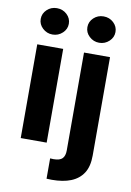

<svg xmlns="http://www.w3.org/2000/svg" viewBox="-104 -832 751 1100"><g transform="rotate(10 272.0 -282.0)"><path d="M211.4 0H60.5V-545.4H211.4ZM136.2 -615.7Q103 -615.7 78.6 -638.7Q54.7 -661.1 54.7 -692.4Q54.7 -724.1 78.6 -746.6Q102.5 -769 136.2 -769Q170.4 -769 194.3 -746.6Q218.3 -724.1 218.3 -692.4Q218.3 -661.1 194.3 -638.7Q169.9 -615.7 136.2 -615.7ZM332.5 24.4V-545.4H483.9V26.9Q483.9 90.8 459 129.4Q434.1 168 387.7 186.5Q342.3 204.6 276.9 204.6Q266.6 204.6 262.2 204.1Q252 204.1 246.6 203.6V85.4Q250.5 85.9 257.3 85.9Q260.3 86.4 266.1 86.4Q303.2 86.4 317.9 70.8Q332.5 55.2 332.5 24.4ZM407.7 -615.7Q374.5 -615.7 350.1 -638.7Q326.2 -661.1 326.2 -692.4Q326.2 -724.1 350.1 -746.6Q374 -769 407.7 -769Q441.9 -769 465.8 -746.6Q489.7 -724.1 489.7 -692.4Q489.7 -661.1 465.8 -638.7Q441.4 -615.7 407.7 -615.7Z"/></g></svg>

Font: My Font
Style: Bold
Weight: 500
Designer: Rasmus Andersson
Foundry: rsms
Version: Version 0.001